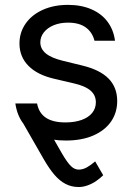

<svg xmlns="http://www.w3.org/2000/svg" viewBox="-20 -557 536 776"><path d="M160.2 -61.5Q210.3 29 231.2 64.6Q252.1 100.1 266.7 114.3Q281.4 128.5 298.3 128.5Q315.3 128.5 331.8 119Q348.4 109.5 364.6 95.3L397.1 151.2Q385.4 163 369.5 174Q353.6 185.1 334.9 192Q316.3 198.9 298.3 198.9Q268.6 198.9 244.5 186.1Q220.3 173.3 199.8 149.2Q179.2 125 157.5 87.7L57.3 -87L123.6 -126.4Q132.9 -109.1 160.2 -61.5ZM254.8 -465.5Q222.7 -465.5 197.3 -455.1Q172 -444.8 157.5 -426.5Q143 -408.1 143 -386Q143 -359.5 165.1 -341.2Q187.2 -322.9 233.4 -311.5L312.8 -292.1Q384 -274.9 418.9 -239.3Q453.7 -203.7 453.7 -148.5Q453.7 -102.2 429.2 -66.3Q404.7 -30.4 357.9 -9.7Q311.1 11 245.9 11Q186.8 11 143.5 -6.2Q100.1 -23.5 74.6 -57Q49 -90.5 42.1 -138.8H129.8Q137.1 -100.1 165.6 -81.1Q194.1 -62.2 244.5 -62.2Q281.8 -62.2 309.7 -72.2Q337.7 -82.2 352.6 -100.7Q367.4 -119.1 367.4 -143.6Q367.4 -172 346.2 -190.6Q324.9 -209.3 280.4 -219.6L200.3 -238.3Q131.2 -254.1 95 -290.9Q58.7 -327.7 58.7 -381.2Q58.7 -426.1 83.6 -461.7Q108.4 -497.2 153 -517.3Q197.5 -537.3 254.8 -537.3Q308.7 -537.3 349.8 -519.3Q390.9 -501.4 415.1 -468.6Q439.2 -435.8 444.8 -392.3H361.9Q353.2 -426.8 326.7 -446.1Q300.1 -465.5 254.8 -465.5Z"/></svg>

Font: Pretendard Variable
Style: Regular
Weight: 400
Designer: Base glyphs from Inter by Rasmus Andersson; Hangul glyphs from Noto Sans CJK(Source Han Sans) by Jang Soo-young and Kang
Foundry: Kil Hyung-jin
Version: Version 1.100;FEAKit 1.0